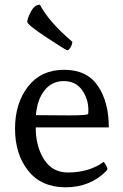

<svg xmlns="http://www.w3.org/2000/svg" viewBox="-20 -787 525 817"><path d="M432 -59Q363 10 259.5 10Q156 10 100 -60.5Q44 -131 44 -239.5Q44 -348 99.5 -419Q155 -490 252.5 -490Q350 -490 396.5 -421.5Q443 -353 443 -245H132Q132 -164 167.5 -108.5Q203 -53 269 -53Q359 -53 421 -98Q425 -95 431 -84Q437 -73 437 -68.5Q437 -64 432 -59ZM133 -297 274 -296Q350 -296 355 -302Q356 -307 356 -319Q356 -366 329 -404Q302 -442 251.5 -442Q201 -442 169.5 -402.5Q138 -363 133 -297ZM96 -694Q96 -708 111.5 -737.5Q127 -767 150 -767Q187 -695 288 -609Q286 -594 279 -583.5Q272 -573 266.5 -573Q261 -573 178.5 -627.5Q96 -682 96 -694Z"/></svg>

Font: Esteban
Style: Regular
Weight: 400
Designer: Angelica Diaz Rivera
Foundry: Angelica Diaz Rivera
Version: Version 1.002